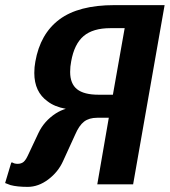

<svg xmlns="http://www.w3.org/2000/svg" viewBox="-20 -720 663 750"><path d="M21 3Q4 -3 0 -5L24 -85H29L35 -82Q43 -80 48 -80Q63 -80 72 -87.5Q81 -95 90 -115L130 -200Q152 -247 198 -277Q217 -289 237 -295Q193 -303 166 -324Q114 -361 114 -435Q114 -458 118 -479Q137 -588 212 -644Q287 -700 427 -700H623L500 0H360L405 -260H360Q328 -260 308.5 -245Q289 -230 274 -195L226 -90Q207 -48 168.5 -19Q130 10 88 10Q47 10 21 3ZM421 -350 467 -610H411Q343 -610 306.5 -579Q270 -548 258 -480Q254 -460 254 -439Q254 -393 281 -371.5Q308 -350 365 -350Z"/></svg>

Font: Scada
Style: Bold Italic
Weight: 700
Italic angle: -10°
Version: Version 4.000